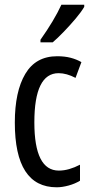

<svg xmlns="http://www.w3.org/2000/svg" viewBox="-20 -786 387 816"><path d="M221 10Q43 10 43 -265Q43 -397 87.5 -472Q132 -547 223 -547Q255 -547 280 -540.5Q305 -534 326 -522L301 -455Q263 -475 229 -475Q126 -475 126 -266Q126 -61 230 -61Q252 -61 274.5 -67.5Q297 -74 320 -86V-18Q299 -5 271.5 2.5Q244 10 221 10ZM338 -757Q326 -736 302 -707.5Q278 -679 251.5 -651.5Q225 -624 204 -606H152V-617Q210 -699 241 -766H338Z"/></svg>

Font: Noto Sans Khmer UI ExtraCondensed
Style: Regular
Weight: 400
Width: 2
Designer: Danh Hong and the Monotype Design Team
Foundry: Monotype Imaging Inc.
Version: Version 2.002; ttfautohint (v1.8.4.7-5d5b)